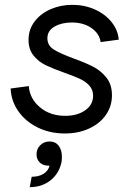

<svg xmlns="http://www.w3.org/2000/svg" viewBox="-20 -536 552 794"><path d="M24 -170 99 -180Q103 -128 145 -92.5Q187 -57 250 -57Q300 -57 332.5 -80Q365 -103 365 -140Q365 -165 349.5 -182Q334 -199 311.5 -209.5Q289 -220 247 -235Q199 -252 169 -266.5Q139 -281 118.5 -306.5Q98 -332 98 -371Q98 -414 123 -447Q148 -480 189.5 -498Q231 -516 279 -516Q330 -516 373 -496.5Q416 -477 442 -444Q468 -411 471 -372L396 -362Q392 -396 359 -419.5Q326 -443 277 -443Q235 -443 205.5 -426Q176 -409 176 -378Q176 -348 202 -331.5Q228 -315 285 -294Q335 -276 366.5 -259.5Q398 -243 420.5 -214.5Q443 -186 443 -142Q443 -97 418 -61Q393 -25 348.5 -4.5Q304 16 248 16Q186 16 135.5 -9Q85 -34 55.5 -76.5Q26 -119 24 -170ZM185 149H180Q158 149 144.5 136Q131 123 131 102Q131 80 146.5 64.5Q162 49 185 49Q209 49 222.5 66.5Q236 84 236 112Q236 128 234 136Q224 182 188.5 210Q153 238 103 238L111 195Q141 195 160.5 182.5Q180 170 185 149Z"/></svg>

Font: MedMera Sans
Style: Italic
Weight: 400
Italic angle: -11°
Designer: Kasper Nordkvist
Foundry: UNCUT.wtf
Version: Version 1.300